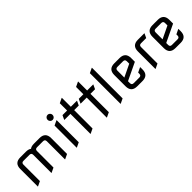

<svg xmlns="http://www.w3.org/2000/svg" viewBox="239 -1956 3174 3174"><g transform="rotate(-45 1826.0 -368.5)"><path d="M92.8 9.8H87.9V-400.4Q87.9 -537.1 224.6 -537.1H356.4Q415.5 -537.1 449.2 -511.2Q482.9 -537.1 542 -537.1H673.8Q810.5 -537.1 810.5 -400.4V-29.8L727.5 9.8H722.7V-415Q722.7 -459 678.7 -459H537.1Q493.2 -459 493.2 -415V-29.8L410.2 9.8H405.3V-415Q405.3 -459 361.3 -459H219.7Q175.8 -459 175.8 -415V-29.8Z M996.1 9.8V-507.3L1079.1 -546.9H1084V-29.8L1001 9.8ZM998.5 -697.8Q1015.6 -715.3 1040 -715.3Q1064.5 -715.3 1081.5 -697.8Q1098.6 -680.2 1098.6 -655.5Q1098.6 -630.9 1081.5 -613.3Q1064.5 -595.7 1040 -595.7Q1015.6 -595.7 998.5 -613.3Q981.4 -630.9 981.4 -655.5Q981.4 -680.2 998.5 -697.8Z M1318.4 9.8V-459H1176.8V-463.9L1211.4 -537.1H1318.4V-707.5L1401.4 -747.1H1406.2V-537.1H1547.9V-532.2L1513.2 -459H1406.2V-29.8L1323.2 9.8Z M1699.2 9.8V-459H1557.6V-463.9L1592.3 -537.1H1699.2V-707.5L1782.2 -747.1H1787.1V-537.1H1928.7V-532.2L1894 -459H1787.1V-29.8L1704.1 9.8Z M2021.5 9.8V-707.5L2104.5 -747.1H2109.4V-29.8L2026.4 9.8Z M2543.9 0Q2543.9 0 2421.9 0Q2285.2 0 2285.2 -136.7V-400.4Q2285.2 -537.1 2421.9 -537.1H2543.9Q2680.7 -537.1 2680.7 -400.4V-314.5L2373 -167.5V-122.1Q2373 -78.1 2417 -78.1H2548.8Q2592.8 -78.1 2592.8 -122.1V-149.9L2675.8 -189.5H2680.7V-136.7Q2680.7 0 2543.9 0ZM2373 -252.9 2592.8 -358.4V-415Q2592.8 -459 2548.8 -459H2417Q2373 -459 2373 -415Z M2841.8 9.8H2836.9V-400.4Q2836.9 -537.1 2973.6 -537.1Q2973.6 -537.1 3125 -537.1V-532.2L3090.3 -459H2968.8Q2924.8 -459 2924.8 -415Q2924.8 -415 2924.8 -29.8Z M3437.5 0Q3437.5 0 3315.4 0Q3178.7 0 3178.7 -136.7V-400.4Q3178.7 -537.1 3315.4 -537.1H3437.5Q3574.2 -537.1 3574.2 -400.4V-314.5L3266.6 -167.5V-122.1Q3266.6 -78.1 3310.5 -78.1H3442.4Q3486.3 -78.1 3486.3 -122.1V-149.9L3569.3 -189.5H3574.2V-136.7Q3574.2 0 3437.5 0ZM3266.6 -252.9 3486.3 -358.4V-415Q3486.3 -459 3442.4 -459H3310.5Q3266.6 -459 3266.6 -415Z"/></g></svg>

Font: Nova Square
Style: Book
Weight: 400
Designer: Wojciech Kalinowski "wmk69" (wmk69@o2.pl)
Foundry: Wojciech Kalinowski "wmk69" (wmk69@o2.pl)
Version: Version 3.1.0; 2021-05-23